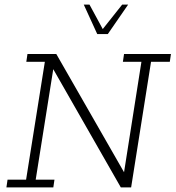

<svg xmlns="http://www.w3.org/2000/svg" viewBox="-20 -819 767 839"><path d="M8 0 13 -34H94L176 -549H95L100 -583H226L532 -49L516 -28L598 -549H517L522 -583H727L722 -549H640L553 0H508L204 -532L215 -531L136 -34H218L213 0ZM405 -670 346 -799H371L429 -692L514 -799H540L451 -670Z"/></svg>

Font: Rokkitt SemiBold ExtraLight
Style: Italic
Weight: 250
Italic angle: -9°
Version: Version 3.103